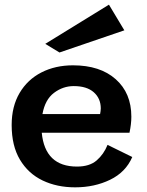

<svg xmlns="http://www.w3.org/2000/svg" viewBox="-20 -791 628 823"><path d="M547 -118Q519 -53 452 -20.5Q385 12 302 12Q224 12 162.5 -17.5Q101 -47 65.5 -106.5Q30 -166 30 -255Q30 -335 64 -392.5Q98 -450 157.5 -480.5Q217 -511 293 -511Q409 -511 476 -451.5Q543 -392 543 -291Q543 -259 535 -222H159Q173 -77 310 -77Q364 -77 394.5 -103.5Q425 -130 441 -170ZM296 -422Q250 -422 211.5 -393Q173 -364 162 -302H409Q410 -308 411 -314Q412 -320 412 -326Q412 -369 382 -395.5Q352 -422 296 -422ZM235 -566 174 -603 447 -771 513 -661Z"/></svg>

Font: Panamera
Style: Bold
Weight: 700
Designer: Bastien Sozeau
Foundry: NBR — Bastien Sozeau
Version: Version 3.002; ttfautohint (v1.8.4.7-5d5b);gftools[0.9.33]